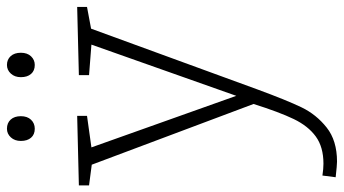

<svg xmlns="http://www.w3.org/2000/svg" viewBox="-250 -532 1013 566"><g transform="rotate(-90 257.0 -248.5)"><path d="M520 -528V-499L456 -487L277 3Q245 90 224 133.5Q203 177 164.5 207.5Q126 238 64 238Q54 238 18 234L23 195Q43 198 58 198Q107 198 138 175.5Q169 153 189.5 110.5Q210 68 234 -8L55 -485L-6 -493V-523L199 -528V-499L106 -486L258 -59L409 -486L319 -493V-523ZM125 -694Q125 -712 135.5 -723.5Q146 -735 161 -735Q178 -735 188 -724Q198 -713 198 -694Q198 -675 187.5 -664Q177 -653 161 -653Q144 -653 134.5 -664Q125 -675 125 -694ZM313 -694Q313 -712 323.5 -723.5Q334 -735 349 -735Q365 -735 375 -724Q385 -713 385 -694Q385 -675 374.5 -664Q364 -653 349 -653Q332 -653 322.5 -664Q313 -675 313 -694Z"/></g></svg>

Font: Bitter Pro Light
Style: Regular
Weight: 300
Designer: Sol Matas, and Bitter project Authors
Foundry: Sol Matas
Version: Version 1.010